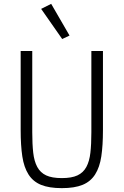

<svg xmlns="http://www.w3.org/2000/svg" viewBox="-20 -962 640 994"><path d="M147 -698V-277Q147 -216 152 -171.5Q157 -127 173 -97.5Q189 -68 219 -54Q249 -40 300 -40Q351 -40 381 -54Q411 -68 427 -97.5Q443 -127 448 -171.5Q453 -216 453 -277V-698H513V-289Q513 -209 504.5 -152.5Q496 -96 472.5 -59Q449 -22 407.5 -5Q366 12 300 12Q234 12 192.5 -5Q151 -22 127.5 -59Q104 -96 95.5 -152.5Q87 -209 87 -289V-698ZM193 -916 245 -942 340 -778 302 -760Z"/></svg>

Font: IBM Plex Mono Light
Style: Regular
Weight: 300
Monospace: yes
Designer: Mike Abbink, Paul van der Laan, Pieter van Rosmalen
Foundry: Bold Monday
Version: Version 2.3